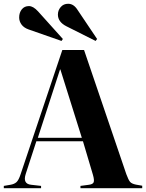

<svg xmlns="http://www.w3.org/2000/svg" viewBox="-25 -994 771 1014"><path d="M480 -777.8 326.2 -855Q280.8 -877.9 280.8 -917Q280.8 -939.5 295.7 -956.8Q310.5 -974.1 335 -974.1Q363.8 -974.1 383.8 -942.9L487.8 -788.1ZM299.8 -777.8 125 -838.9Q100.6 -847.7 88.4 -864.7Q76.2 -881.8 76.2 -901.9Q76.2 -927.2 90.1 -944.6Q104 -961.9 127.9 -961.9Q150.4 -961.9 175.8 -934.1L307.1 -788.1ZM-4.9 0V-12.2L29.8 -18.1Q50.3 -21.5 62 -32Q73.7 -42.5 84 -74.2L304.2 -730H418.9L642.1 -74.2Q653.3 -43.5 662.1 -33.4Q670.9 -23.4 692.9 -19L726.1 -13.2V0H399.9V-12.2L443.8 -18.1Q464.8 -20.5 469.5 -31.2Q474.1 -42 465.8 -70.8L413.1 -248H167L110.8 -75.2Q93.8 -22.5 140.1 -18.1L191.9 -12.2V0ZM174.8 -266.1H407.2L293.9 -627H292Z"/></svg>

Font: Display Regular
Style: Bold
Weight: 700
Designer: Latin by Veronika Burian and Jose Scaglione. Greek by Irene Vlachou. Cyrillic by Vera Evstafieva.
Foundry: TypeTogether
Version: Version 3.002